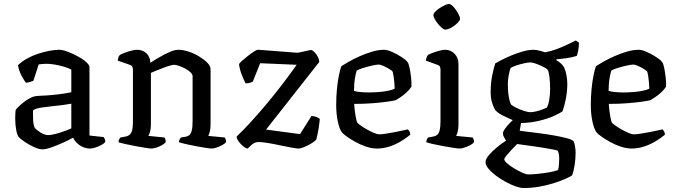

<svg xmlns="http://www.w3.org/2000/svg" viewBox="-20 -752 3426 972"><path d="M195 4Q177 4 151 -8Q125 -20 103.5 -35Q82 -50 75 -58Q67 -68 62 -94Q57 -120 57 -151Q57 -163 57.5 -173.5Q58 -184 59 -194Q61 -199 71.5 -209.5Q82 -220 97 -232Q112 -244 127.5 -253Q143 -262 154 -264Q162 -266 179.5 -267Q197 -268 219 -269Q233 -270 248.5 -271.5Q264 -273 280 -275Q296 -277 311.5 -279.5Q327 -282 341 -285V-400Q314 -413 278 -421Q242 -429 213 -429Q203 -429 193.5 -428Q184 -427 176 -426L149 -343Q145 -342 136.5 -338.5Q128 -335 111 -333Q102 -345 89 -369Q76 -393 71 -422Q91 -441 117 -455.5Q143 -470 171.5 -479.5Q200 -489 228.5 -494.5Q257 -500 281 -500Q297 -500 322 -490.5Q347 -481 372.5 -467.5Q398 -454 415.5 -438.5Q433 -423 433 -412V-66L505 -58Q507 -55 510 -49Q513 -43 513 -34Q507 -25 492.5 -17.5Q478 -10 462.5 -5Q447 0 435 0Q418 0 400.5 -7.5Q383 -15 370 -27.5Q357 -40 350 -55Q327 -42 296.5 -28.5Q266 -15 239 -5.5Q212 4 195 4ZM225 -68Q237 -68 259 -73.5Q281 -79 304.5 -87.5Q328 -96 341 -102V-227Q318 -223 292 -219.5Q266 -216 242 -214Q214 -211 187 -207Q160 -203 147 -193Q147 -175 147.5 -149Q148 -123 156 -104Q165 -94 185.5 -81Q206 -68 225 -68Z M747 0Q739 0 717 -3.5Q695 -7 667.5 -12Q640 -17 616 -22.5Q592 -28 580 -32Q580 -40 583.5 -46.5Q587 -53 590 -56L617 -61Q634 -64 643.5 -78.5Q653 -93 653 -139V-400Q653 -408 649.5 -414.5Q646 -421 637 -424L576 -445Q578 -458 580.5 -464Q583 -470 587 -474Q603 -483 630.5 -491.5Q658 -500 674 -500Q703 -500 722 -481.5Q741 -463 741 -434Q764 -449 790 -464Q816 -479 840.5 -489.5Q865 -500 884 -500Q906 -500 934 -491Q962 -482 987.5 -466.5Q1013 -451 1029.5 -434.5Q1046 -418 1046 -401V-120Q1046 -100 1042 -85Q1038 -70 1034 -64L1118 -56Q1120 -52 1122.5 -46Q1125 -40 1125 -33Q1119 -25 1105 -17.5Q1091 -10 1076.5 -5Q1062 0 1051 0Q1043 0 1021 -3.5Q999 -7 972 -12Q945 -17 921.5 -22.5Q898 -28 886 -32Q886 -40 889.5 -46.5Q893 -53 896 -56L921 -60Q931 -62 938.5 -68Q946 -74 950.5 -90.5Q955 -107 955 -139V-366Q955 -376 944 -386.5Q933 -397 916.5 -405.5Q900 -414 885 -419Q870 -424 862 -424Q855 -424 839 -419.5Q823 -415 804 -407.5Q785 -400 768.5 -393.5Q752 -387 744 -383V-122Q744 -102 740 -86.5Q736 -71 731 -64L813 -56Q815 -52 817 -46Q819 -40 819 -33Q814 -25 800.5 -17.5Q787 -10 772 -5Q757 0 747 0Z M1234 0Q1226 0 1212.5 -10.5Q1199 -21 1188.5 -35.5Q1178 -50 1178 -61Q1212 -93 1253 -138Q1294 -183 1336 -233.5Q1378 -284 1415.5 -333.5Q1453 -383 1482 -424L1297 -432L1260 -339Q1257 -337 1247 -333.5Q1237 -330 1223 -330Q1215 -346 1204 -373.5Q1193 -401 1190 -428Q1195 -435 1208 -446.5Q1221 -458 1237 -470.5Q1253 -483 1266.5 -491.5Q1280 -500 1286 -500Q1291 -500 1310 -498.5Q1329 -497 1354 -495Q1379 -493 1405.5 -491Q1432 -489 1452.5 -487.5Q1473 -486 1482 -485Q1491 -485 1508 -489Q1525 -493 1540.5 -496.5Q1556 -500 1559 -498Q1571 -492 1583.5 -473.5Q1596 -455 1596 -438L1327 -96L1499 -73L1557 -165Q1572 -164 1583 -159.5Q1594 -155 1599 -150Q1598 -143 1597 -131.5Q1596 -120 1593.5 -105Q1591 -90 1588 -74.5Q1585 -59 1581 -45Q1572 -35 1554 -24.5Q1536 -14 1518.5 -7Q1501 0 1493 0Q1482 0 1454.5 -5Q1427 -10 1394.5 -17Q1362 -24 1333.5 -28.5Q1305 -33 1290 -33Q1276 -33 1264.5 -26.5Q1253 -20 1234 0Z M1889 0Q1862 0 1832.5 -10Q1803 -20 1777.5 -34.5Q1752 -49 1734 -62Q1716 -75 1711 -82Q1698 -99 1690 -137.5Q1682 -176 1682 -220Q1682 -261 1685.5 -298.5Q1689 -336 1695 -367Q1701 -398 1708 -417Q1722 -426 1746.5 -440Q1771 -454 1801.5 -467.5Q1832 -481 1864 -490.5Q1896 -500 1925 -500Q1941 -500 1965.5 -489Q1990 -478 2012.5 -463.5Q2035 -449 2043 -438Q2049 -431 2053.5 -408.5Q2058 -386 2061 -360Q2064 -334 2063 -313Q2053 -298 2038.5 -284.5Q2024 -271 2009 -261Q1994 -251 1984 -245Q1974 -242 1943 -237.5Q1912 -233 1868 -229.5Q1824 -226 1773 -226Q1775 -194 1780 -165Q1785 -136 1790 -129Q1794 -125 1807.5 -115.5Q1821 -106 1838 -96.5Q1855 -87 1872 -79.5Q1889 -72 1900 -72Q1912 -72 1932.5 -75Q1953 -78 1975.5 -82.5Q1998 -87 2017 -91Q2036 -95 2045 -97Q2049 -93 2053 -86.5Q2057 -80 2057 -70Q2038 -54 2011 -37.5Q1984 -21 1952.5 -10.5Q1921 0 1889 0ZM1846 -284Q1871 -284 1897 -286Q1923 -288 1945 -292.5Q1967 -297 1978 -303Q1978 -315 1976.5 -333Q1975 -351 1972.5 -367Q1970 -383 1968 -389Q1966 -393 1952.5 -401.5Q1939 -410 1923 -417.5Q1907 -425 1896 -425Q1886 -425 1863.5 -420Q1841 -415 1818.5 -408Q1796 -401 1786 -395Q1782 -383 1778.5 -365Q1775 -347 1773.5 -327.5Q1772 -308 1772 -292Q1783 -288 1804.5 -286Q1826 -284 1846 -284Z M2306 0Q2299 0 2276 -3.5Q2253 -7 2225.5 -12Q2198 -17 2173.5 -22.5Q2149 -28 2138 -32Q2138 -39 2141 -46Q2144 -53 2147 -56L2175 -61Q2186 -63 2194 -70Q2202 -77 2206 -93Q2210 -109 2210 -139V-400Q2210 -408 2207 -414.5Q2204 -421 2194 -424L2136 -445Q2137 -455 2140.5 -463Q2144 -471 2147 -474Q2163 -483 2190.5 -491.5Q2218 -500 2234 -500Q2262 -500 2281.5 -479.5Q2301 -459 2301 -430V-120Q2301 -100 2297 -85Q2293 -70 2289 -64L2373 -56Q2375 -52 2377.5 -46.5Q2380 -41 2380 -33Q2375 -25 2361 -17.5Q2347 -10 2332 -5Q2317 0 2306 0ZM2234 -602Q2228 -602 2217.5 -610.5Q2207 -619 2197 -631.5Q2187 -644 2180.5 -656Q2174 -668 2174 -675Q2174 -683 2183 -692.5Q2192 -702 2205 -710.5Q2218 -719 2231.5 -725.5Q2245 -732 2252 -732Q2260 -732 2269.5 -723.5Q2279 -715 2288 -702Q2297 -689 2303 -677Q2309 -665 2309 -656Q2309 -650 2300.5 -640.5Q2292 -631 2280 -622Q2268 -613 2255.5 -607.5Q2243 -602 2234 -602Z M2631 200Q2615 200 2590.5 191.5Q2566 183 2539.5 168.5Q2513 154 2490 136.5Q2467 119 2452.5 101.5Q2438 84 2438 69Q2438 54 2454.5 34Q2471 14 2495.5 -6Q2520 -26 2542 -40Q2537 -47 2531.5 -57.5Q2526 -68 2526 -76Q2526 -86 2537 -101Q2548 -116 2563 -131.5Q2578 -147 2589 -155L2621 -147L2611 -90Q2619 -89 2646.5 -85.5Q2674 -82 2710.5 -77.5Q2747 -73 2783.5 -66.5Q2820 -60 2847.5 -53Q2875 -46 2884 -37Q2889 -24 2891.5 -8.5Q2894 7 2894 21Q2894 52 2889 84Q2884 116 2876 136Q2864 144 2838.5 155Q2813 166 2779.5 176.5Q2746 187 2707 193.5Q2668 200 2631 200ZM2654 131Q2674 131 2703.5 128Q2733 125 2761.5 120Q2790 115 2805 109Q2808 101 2809.5 82.5Q2811 64 2811 53Q2811 40 2809 28Q2807 16 2803 11Q2801 9 2781.5 5Q2762 1 2734 -3.5Q2706 -8 2677 -12Q2648 -16 2626 -19Q2604 -22 2598 -23Q2584 -9 2569 7Q2554 23 2543.5 36Q2533 49 2533 55Q2533 62 2547.5 75Q2562 88 2583 100.5Q2604 113 2623.5 122Q2643 131 2654 131ZM2614 -129Q2584 -140 2562 -150Q2540 -160 2525 -167.5Q2510 -175 2501 -182Q2492 -189 2487 -195Q2479 -208 2471.5 -231Q2464 -254 2464 -285Q2464 -333 2472 -371Q2480 -409 2487 -431Q2497 -437 2519.5 -448.5Q2542 -460 2570.5 -472Q2599 -484 2628.5 -492Q2658 -500 2681 -500Q2694 -500 2713 -495Q2732 -490 2739 -487Q2767 -492 2797 -503Q2827 -514 2853.5 -527Q2880 -540 2895 -547L2911 -536Q2911 -518 2907.5 -498.5Q2904 -479 2900 -469Q2878 -462 2851.5 -458Q2825 -454 2797 -452V-447Q2806 -442 2816.5 -433.5Q2827 -425 2836 -411Q2843 -395 2847.5 -372Q2852 -349 2852 -329Q2852 -289 2844.5 -251.5Q2837 -214 2828 -189Q2815 -179 2784 -165Q2753 -151 2709.5 -140.5Q2666 -130 2614 -129ZM2665 -184Q2676 -184 2693.5 -188Q2711 -192 2726.5 -198Q2742 -204 2748 -207Q2756 -220 2760.5 -246.5Q2765 -273 2765 -301Q2765 -335 2761.5 -362.5Q2758 -390 2753 -398Q2749 -404 2731.5 -413Q2714 -422 2695 -429Q2676 -436 2666 -436Q2653 -436 2633 -431.5Q2613 -427 2593.5 -420.5Q2574 -414 2565 -408Q2560 -395 2555.5 -372.5Q2551 -350 2551 -326Q2551 -300 2553.5 -278Q2556 -256 2560 -242Q2564 -228 2567 -223Q2573 -217 2591.5 -207.5Q2610 -198 2631.5 -191Q2653 -184 2665 -184Z M3178 0Q3151 0 3121.5 -10Q3092 -20 3066.5 -34.5Q3041 -49 3023 -62Q3005 -75 3000 -82Q2987 -99 2979 -137.5Q2971 -176 2971 -220Q2971 -261 2974.5 -298.5Q2978 -336 2984 -367Q2990 -398 2997 -417Q3011 -426 3035.5 -440Q3060 -454 3090.5 -467.5Q3121 -481 3153 -490.5Q3185 -500 3214 -500Q3230 -500 3254.5 -489Q3279 -478 3301.5 -463.5Q3324 -449 3332 -438Q3338 -431 3342.5 -408.5Q3347 -386 3350 -360Q3353 -334 3352 -313Q3342 -298 3327.5 -284.5Q3313 -271 3298 -261Q3283 -251 3273 -245Q3263 -242 3232 -237.5Q3201 -233 3157 -229.5Q3113 -226 3062 -226Q3064 -194 3069 -165Q3074 -136 3079 -129Q3083 -125 3096.5 -115.5Q3110 -106 3127 -96.5Q3144 -87 3161 -79.5Q3178 -72 3189 -72Q3201 -72 3221.5 -75Q3242 -78 3264.5 -82.5Q3287 -87 3306 -91Q3325 -95 3334 -97Q3338 -93 3342 -86.5Q3346 -80 3346 -70Q3327 -54 3300 -37.5Q3273 -21 3241.5 -10.5Q3210 0 3178 0ZM3135 -284Q3160 -284 3186 -286Q3212 -288 3234 -292.5Q3256 -297 3267 -303Q3267 -315 3265.5 -333Q3264 -351 3261.5 -367Q3259 -383 3257 -389Q3255 -393 3241.5 -401.5Q3228 -410 3212 -417.5Q3196 -425 3185 -425Q3175 -425 3152.5 -420Q3130 -415 3107.5 -408Q3085 -401 3075 -395Q3071 -383 3067.5 -365Q3064 -347 3062.5 -327.5Q3061 -308 3061 -292Q3072 -288 3093.5 -286Q3115 -284 3135 -284Z"/></svg>

Font: Texturina Medium 12pt
Style: Regular
Weight: 400
Version: Version 1.002